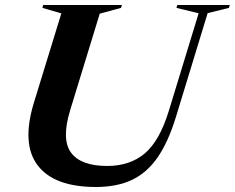

<svg xmlns="http://www.w3.org/2000/svg" viewBox="-20 -735 938 767"><path d="M260.5 -295.5Q224.5 -178 264 -125Q303.5 -72 408 -72Q499 -72 558.5 -122.2Q618 -172.5 655 -294L773.5 -682L685 -703.5L688 -715H898L894.5 -703.5L809.5 -682.5L683 -268.5Q652.5 -168.5 609.8 -106.5Q567 -44.5 506.8 -16.2Q446.5 12 363.5 12Q197 12 131 -73.8Q65 -159.5 115.5 -325L225 -681.5L149.5 -703.5L152.5 -715H467L463.5 -703.5L378.5 -680.5Z"/></svg>

Font: Newsreader Display SemiBold
Style: Italic
Weight: 600
Italic angle: -17°
Designer: Hugues Gentile
Foundry: Production Type
Version: Version 1.001